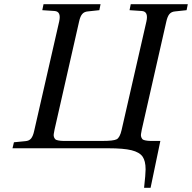

<svg xmlns="http://www.w3.org/2000/svg" viewBox="-20 -712 922 922"><path d="M40 0 46.9 -28.8 102.1 -34.2Q120.1 -35.6 129.4 -47.1Q138.7 -58.6 144 -83L264.2 -608.9Q274.9 -656.7 242.2 -659.2L183.1 -663.1L189 -691.9H462.9L457 -663.1L401.9 -657.2Q384.3 -655.8 374.8 -644.5Q365.2 -633.3 359.9 -608.9L242.2 -90.8Q239.3 -76.7 238 -67.9Q236.8 -59.1 239.7 -52.5Q242.7 -45.9 246.1 -42.7Q249.5 -39.6 260 -37.6Q270.5 -35.6 280 -35.4Q289.6 -35.2 309.1 -35.2H471.2Q524.9 -35.2 540.3 -43.2Q555.7 -51.3 564 -87.9L683.1 -608.9Q693.8 -656.7 661.1 -659.2L602.1 -663.1L607.9 -691.9H881.8L876 -663.1L820.8 -657.2Q803.2 -655.8 793.7 -644.5Q784.2 -633.3 778.8 -608.9L661.1 -90.8Q658.2 -76.7 657 -67.9Q655.8 -59.1 658.7 -52.5Q661.6 -45.9 665 -42.7Q668.5 -39.6 679 -37.6Q689.5 -35.6 699 -35.4Q708.5 -35.2 728 -35.2H750L703.1 189.9H671.9Q679.2 124 679.2 101.1Q679.2 61 664.6 40Q649.9 19 611.8 9.5Q573.7 0 500 0Z"/></svg>

Font: Linguistics Pro
Style: Italic
Weight: 400
Italic angle: -12°
Designer: Stefan Peev, Context Ltd
Foundry: Stefan Peev, Context Ltd
Version: Version 001.000